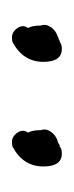

<svg xmlns="http://www.w3.org/2000/svg" viewBox="76 -852 121 312"><g transform="rotate(-90 136.0 -695.5)"><path d="M43 -655Q51 -655 55 -659V-658Q62 -662 64 -662Q73 -665 78.5 -673Q84 -681 81 -689Q81 -703 77 -710Q83 -718 77 -727Q71 -736 62 -736Q56 -736 54 -735Q22 -718 22 -685Q22 -655 43 -655ZM213 -655Q221 -655 225 -659Q223 -657 227 -659Q228 -660 229 -660Q230 -660 232 -661L234 -662Q243 -665 248.5 -673Q254 -681 251 -689Q251 -703 247 -710Q253 -718 247 -727Q241 -736 232 -736Q226 -736 224 -735Q192 -718 192 -685Q192 -655 213 -655Z"/></g></svg>

Font: Neythal
Style: Regular
Weight: 400
Designer: Tharique Azeez
Foundry: Tharique Azeez
Version: Version 0.44